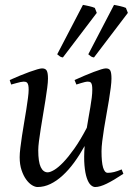

<svg xmlns="http://www.w3.org/2000/svg" viewBox="-20 -732 539 772"><path d="M476.1 -33.2Q436.5 -6.8 408.9 6.6Q381.3 20 362.8 20Q353.5 20 344.5 11.5Q335.4 2.9 328.9 -16.6Q322.3 -36.1 319.6 -67.6Q316.9 -99.1 320.3 -145Q300.3 -108.9 278.1 -78.6Q255.9 -48.3 231.9 -26.4Q208 -4.4 182.6 7.8Q157.2 20 130.9 20Q121.1 20 108.6 12.5Q96.2 4.9 85.2 -10.3Q74.2 -25.4 66.7 -47.9Q59.1 -70.3 59.1 -100.1Q59.1 -114.7 61.8 -137.2Q64.5 -159.7 68.4 -185.5Q72.3 -211.4 77.1 -239.3Q82 -267.1 85.9 -292.5Q89.8 -317.9 92.5 -338.4Q95.2 -358.9 95.2 -371.1Q95.2 -382.3 93.8 -388.9Q92.3 -395.5 89.6 -398.7Q86.9 -401.9 83.3 -402.8Q79.6 -403.8 75.2 -403.8Q70.8 -403.8 62.5 -402.1Q54.2 -400.4 45.9 -397.9Q36.1 -395.5 24.9 -392.1L19 -410.2Q39.6 -419.4 60.3 -428Q81.1 -436.5 98.6 -442.9Q116.2 -449.2 129.6 -453.1Q143.1 -457 148.9 -457Q163.1 -457 168 -447.8Q172.9 -438.5 172.9 -416Q172.9 -401.9 169.9 -378.9Q167 -356 162.6 -328.6Q158.2 -301.3 153.3 -272Q148.4 -242.7 144 -215.3Q139.6 -188 136.7 -165Q133.8 -142.1 133.8 -127.9Q133.8 -81.1 143.8 -60.1Q153.8 -39.1 171.9 -39.1Q181.6 -39.1 197.8 -48.6Q213.9 -58.1 234.4 -79.3Q254.9 -100.6 279.1 -134.8Q303.2 -168.9 329.1 -218.3Q332.5 -239.3 336.2 -260.5Q339.8 -281.7 343.3 -301.5Q346.7 -321.3 348.9 -339.1Q351.1 -356.9 351.1 -371.1Q351.1 -382.3 349.9 -388.9Q348.6 -395.5 346.2 -398.7Q343.8 -401.9 340.6 -402.8Q337.4 -403.8 333 -403.8Q328.6 -403.8 321 -402.1Q313.5 -400.4 305.7 -397.9Q296.9 -395.5 287.1 -392.1L279.8 -410.2Q300.3 -419.4 320.3 -428Q340.3 -436.5 357.2 -442.9Q374 -449.2 386.7 -453.1Q399.4 -457 405.8 -457Q419.4 -457 423.8 -447.8Q428.2 -438.5 428.2 -416Q428.2 -401.9 425.3 -379.2Q422.4 -356.4 418 -329.3Q413.6 -302.2 408.2 -272.7Q402.8 -243.2 398.4 -215.6Q394 -188 391.1 -164.1Q388.2 -140.1 388.2 -124Q388.2 -79.6 394.5 -58.3Q400.9 -37.1 413.1 -37.1Q425.8 -37.1 438.7 -40.3Q451.7 -43.5 469.2 -50.8ZM232.9 -501Q225.6 -502 221.2 -504.9Q216.8 -507.8 210 -513.7L313.5 -712.4Q318.4 -711.4 325 -710.2Q331.5 -709 338.4 -707.3Q345.2 -705.6 351.3 -703.9Q357.4 -702.1 361.3 -700.2L369.1 -680.2ZM357.9 -501Q350.6 -502 346.2 -504.9Q341.8 -507.8 335 -513.7L438.5 -712.4Q443.4 -711.4 450 -710.2Q456.5 -709 463.4 -707.3Q470.2 -705.6 476.3 -703.9Q482.4 -702.1 486.3 -700.2L494.1 -680.2Z"/></svg>

Font: Gentium Plus Phon
Style: Italic
Weight: 400
Italic angle: -8°
Designer: J. Victor Gaultney, Annie Olsen, Iska Routamaa, Becca Hirsbrunner
Foundry: SIL International
Version: Version 5.000